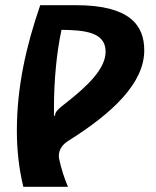

<svg xmlns="http://www.w3.org/2000/svg" viewBox="-20 -720 601 740"><path d="M273 -700H135C80 -540 45 -384 45 -216C45 -142 53 -69 70 0H242C227 -35 215 -73 207 -112C207 -120 202 -151 243 -177C415 -285 536 -400 536 -526C536 -622 481 -700 273 -700ZM234 -323C206 -301 192 -290 192 -274H188V-304C188 -410 198 -516 217 -605C307 -604 387 -596 387 -521C387 -455 318 -389 234 -323Z"/></svg>

Font: Brassia
Style: Regular
Weight: 400
Designer: Ariel Martín Pérez
Foundry: Tunera Type Foundry
Version: Version 1.600;hotconv 1.0.109;makeotfexe 2.5.65596